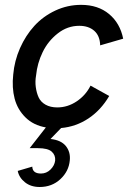

<svg xmlns="http://www.w3.org/2000/svg" viewBox="-20 -516 525 787"><path d="M214.8 -75.7Q257.3 -75.7 294.4 -100.6Q331.5 -125.5 351.1 -165L427.7 -122.6Q393.6 -64.5 342.5 -30.5Q291.5 3.4 230.5 8.8L187 53.7Q230 58.1 249.8 82.5Q269.5 106.9 266.1 141.1Q262.2 186 227.5 218.3Q192.9 250.5 142.6 250.5Q106.4 250.5 82.3 231.2Q58.1 211.9 52.7 184.6L112.3 167Q113.3 195.3 147.9 195.3Q170.4 195.3 187 179Q203.6 162.6 206.1 142.1Q208 120.1 192.1 105.7Q176.3 91.3 135.3 91.3H101.6L168 6.3Q117.2 -2.4 84.5 -34.7Q51.8 -66.9 40 -111.6Q28.3 -156.2 34.2 -210.4Q39.1 -266.6 62 -318.6Q85 -370.6 120.8 -409.9Q156.7 -449.2 206.8 -472.7Q256.8 -496.1 312.5 -496.1Q381.8 -496.1 427 -458.5Q472.2 -420.9 484.9 -357.4L390.6 -330.1Q389.6 -369.1 366.5 -389.6Q343.3 -410.2 304.7 -410.2Q256.3 -410.2 216.6 -378.9Q176.8 -347.7 154.8 -302.2Q132.8 -256.8 127.9 -207Q123.5 -182.6 126.7 -158.9Q129.9 -135.3 138.4 -116.7Q147 -98.1 166.7 -86.9Q186.5 -75.7 214.8 -75.7Z"/></svg>

Font: HK Grotesk Medium Italic
Style: Regular
Weight: 500
Italic angle: -13°
Designer: Alfredo Marco Pradil and Stefan Peev
Foundry: Hanken Design Co.
Version: Version 1.000;PS 001.000;hotconv 1.0.88;makeotf.lib2.5.64775